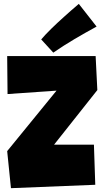

<svg xmlns="http://www.w3.org/2000/svg" viewBox="-20 -982 536 992"><path d="M482.9 -516.6 259.3 -234.4H465.3L472.2 -27.3L36.6 -9.8L17.1 -201.2L272 -513.7L19 -496.1L17.1 -692.4H474.1ZM479 -844.7Q420.9 -813 365.7 -780.5Q310.5 -748 255.4 -710L192.9 -778.3Q202.6 -790 216.3 -804.4Q230 -818.8 245.4 -834Q260.7 -849.1 277.3 -864.5Q293.9 -879.9 309.6 -894Q346.7 -927.7 387.2 -961.9Z"/></svg>

Font: Luckiest Guy
Style: Regular
Weight: 400
Designer: Astigmatic (AOETI)
Foundry: Astigmatic (AOETI)
Version: Version 1.000